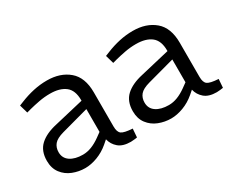

<svg xmlns="http://www.w3.org/2000/svg" viewBox="-84 -767 1240 1035"><g transform="rotate(-30 536.5 -249.5)"><path d="M204 7Q164 7 127 -7.5Q90 -22 66.5 -53Q43 -84 43 -130Q43 -192 80 -226Q117 -260 185 -275L367 -318V-322Q367 -383 333 -409.5Q299 -436 238 -436Q203 -436 169 -429.5Q135 -423 108 -416L82 -409L67 -461L92 -471Q134 -488 175.5 -497Q217 -506 259 -506Q342 -506 394.5 -461.5Q447 -417 447 -324V-111Q447 -77 463 -65Q479 -53 531 -50L527 3Q519 4 508.5 5.5Q498 7 487 7Q438 7 411.5 -15.5Q385 -38 377 -72L354 -52Q320 -23 280 -8Q240 7 204 7ZM229 -62Q256 -62 283 -72.5Q310 -83 338 -103L367 -124V-266L198 -220Q154 -208 137.5 -188Q121 -168 121 -139Q121 -102 150.5 -82Q180 -62 229 -62Z M739 7Q699 7 662 -7.5Q625 -22 601.5 -53Q578 -84 578 -130Q578 -192 615 -226Q652 -260 720 -275L902 -318V-322Q902 -383 868 -409.5Q834 -436 773 -436Q738 -436 704 -429.5Q670 -423 643 -416L617 -409L602 -461L627 -471Q669 -488 710.5 -497Q752 -506 794 -506Q877 -506 929.5 -461.5Q982 -417 982 -324V-111Q982 -77 998 -65Q1014 -53 1066 -50L1062 3Q1054 4 1043.5 5.5Q1033 7 1022 7Q973 7 946.5 -15.5Q920 -38 912 -72L889 -52Q855 -23 815 -8Q775 7 739 7ZM764 -62Q791 -62 818 -72.5Q845 -83 873 -103L902 -124V-266L733 -220Q689 -208 672.5 -188Q656 -168 656 -139Q656 -102 685.5 -82Q715 -62 764 -62Z"/></g></svg>

Font: REM Light
Style: Regular
Weight: 300
Designer: Octavio Pardo
Foundry: Ashler Design
Version: Version 1.005;gftools[0.9.28]